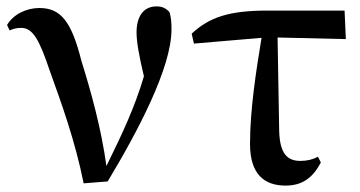

<svg xmlns="http://www.w3.org/2000/svg" viewBox="-20 -563 1123 599"><path d="M241 9 316 3C411 -155 515 -352 515 -471C515 -493 514 -507 509 -525C498 -537 487 -543 468 -543C428 -543 406 -512 406 -462C406 -432 414 -388 429 -325C400 -227 362 -147 312 -45C296 -162 264 -277 234 -373C203 -497 169 -538 103 -538C63 -538 22 -519 2 -485L10 -468C20 -473 32 -476 46 -476C82 -476 102 -441 135 -343C172 -240 214 -125 241 9Z M871 16C924 16 956 -9 981 -56L972 -74C955 -65 938 -61 917 -61C877 -61 853 -83 851 -154L846 -446L1059 -441L1055 -530H815C696 -530 634 -510 578 -458L585 -427L796 -445C779 -342 760 -220 760 -114C760 -20 804 16 871 16Z"/></svg>

Font: Noto Serif CJK JP SemiBold
Style: Regular
Weight: 600
Designer: Ryoko NISHIZUKA 西塚涼子 (kana & ideographs); Frank Grießhammer (Latin, Greek & Cyrillic); Wenlong ZHANG 张文龙 (bopomofo); San
Foundry: Adobe
Version: Version 2.001;hotconv 1.1.0;makeotfexe 2.6.0